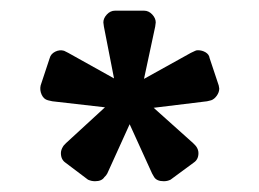

<svg xmlns="http://www.w3.org/2000/svg" viewBox="-20 -750 486 360"><path d="M56.2 -589.8 73.2 -641.1Q75.2 -648.9 83.5 -653.1Q91.8 -657.2 100.1 -654.8L107.9 -650.9L193.8 -603L174.8 -700.2L173.8 -708Q173.8 -715.8 180.4 -722.9Q187 -730 195.8 -730H250Q258.8 -730 265.4 -722.9Q272 -715.8 272 -708L271 -700.2L250 -602.1L337.9 -650.9L346.2 -654.8Q348.1 -655.8 351.1 -655.8Q358.9 -655.8 365.5 -651.9Q372.1 -647.9 373 -641.1L390.1 -589.8L391.1 -584Q391.1 -577.1 386.5 -570.6Q381.8 -564 376 -562L368.2 -560.1L268.1 -547.9L341.8 -481.9Q347.7 -476.1 348.1 -475.1Q352.1 -469.2 352.1 -462.9Q352.1 -450.7 342.8 -444.8L299.8 -413.1Q293.9 -410.2 287.1 -410.2Q273.9 -410.2 269 -418L265.1 -424.8L223.1 -517.1L181.2 -424.8Q179.2 -420.9 175.8 -418Q170.9 -410.2 158.2 -410.2Q151.4 -410.2 145 -413.1L103 -444.8Q94.2 -450.7 94.2 -462.9Q94.2 -468.8 98.1 -475.1Q98.1 -476.1 104 -481.9L176.8 -548.8L78.1 -560.1L69.8 -562Q62 -564 58.1 -572.5Q54.2 -581.1 56.2 -589.8Z"/></svg>

Font: Rubik AZ
Style: Regular
Weight: 400
Designer: Hubert and Fischer
Foundry: Hubert & Fischer
Version: Version 2.000